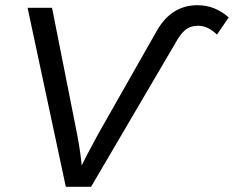

<svg xmlns="http://www.w3.org/2000/svg" viewBox="-20 -718 899 738"><path d="M330 0H233L86 -688H180L276 -204Q289 -137 294 -82L313 -120L358 -204L583 -600Q639 -698 739 -698Q806 -698 859 -651L814 -585Q795 -603 777.5 -611Q760 -619 741 -619Q712 -619 693 -603.5Q674 -588 658 -559Z"/></svg>

Font: Libra Sans Modern
Style: Italic
Weight: 400
Italic angle: -12°
Foundry: Stefan Peev, Context Ltd
Version: Version 1.000